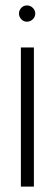

<svg xmlns="http://www.w3.org/2000/svg" viewBox="-20 -520 200 708"><path d="M110 -470Q110 -458 101 -449Q92 -440 79 -440Q67 -440 58.5 -449Q50 -458 50 -470Q50 -482 58.5 -491Q67 -500 79 -500Q92 -500 101 -491Q110 -482 110 -470ZM105 168H57V-345H105Z"/></svg>

Font: Sulphur Point Light
Style: Regular
Weight: 300
Designer: Noponies / Dale Sattler
Foundry: Noponies
Version: Version 1.000; ttfautohint (v1.8)